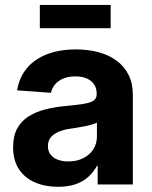

<svg xmlns="http://www.w3.org/2000/svg" viewBox="-20 -735 605 765"><path d="M211.4 9.3Q159.7 9.3 119.1 -8.3Q78.6 -25.9 55.4 -61Q32.2 -96.2 32.2 -148.4Q32.2 -193.4 48.6 -223.1Q64.9 -252.9 93.5 -271Q122.1 -289.1 158.7 -298.6Q195.3 -308.1 235.4 -312Q282.7 -316.4 311 -320.8Q339.4 -325.2 352.3 -333.7Q365.2 -342.3 365.2 -359.4V-362.3Q365.2 -383.3 355.2 -398.4Q345.2 -413.6 326.2 -422.1Q307.1 -430.7 280.3 -430.7Q252.9 -430.7 232.4 -422.1Q211.9 -413.6 199.5 -398.9Q187 -384.3 183.1 -365.2L48.3 -375Q56.2 -425.8 86.4 -462.4Q116.7 -499 166.5 -518.6Q216.3 -538.1 282.7 -538.1Q331.5 -538.1 373 -526.9Q414.6 -515.6 445.1 -492.9Q475.6 -470.2 492.4 -436.5Q509.3 -402.8 509.3 -357.4V0H369.1V-74.2H366.2Q352.5 -48.8 331.5 -30Q310.5 -11.2 281 -1Q251.5 9.3 211.4 9.3ZM252 -91.8Q286.6 -91.8 312.3 -105Q337.9 -118.2 352.1 -140.6Q366.2 -163.1 366.2 -191.4V-246.6Q359.9 -242.7 348.1 -239.3Q336.4 -235.8 321.8 -232.7Q307.1 -229.5 291.3 -227.1Q275.4 -224.6 260.3 -222.2Q234.9 -218.8 214.6 -210.4Q194.3 -202.1 182.6 -188Q170.9 -173.8 170.9 -152.8Q170.9 -133.3 181.2 -119.6Q191.4 -106 209.7 -98.9Q228 -91.8 252 -91.8ZM420.9 -715.3V-622.6H138.7V-715.3Z"/></svg>

Font: Inter 24pt
Style: Bold
Weight: 700
Designer: Rasmus Andersson
Foundry: rsms
Version: Version 4.001;git-66647c0bb